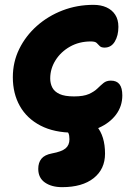

<svg xmlns="http://www.w3.org/2000/svg" viewBox="-20 -539 570 793"><path d="M285 9Q203.6 9 147.3 -20.3Q91 -49.6 62 -101.1Q33 -152.6 33 -220Q33 -282.8 59.5 -336.8Q86 -390.8 132.3 -431.9Q178.6 -473 238.5 -496Q298.4 -519 366 -519Q396.6 -519 419.7 -508.6Q442.8 -498.2 455.9 -478.1Q469 -458 469 -428Q469 -392 454.1 -367.2Q439.2 -342.4 411.8 -342.4Q397.8 -342.4 391.7 -349Q385.6 -355.6 379.2 -361.7Q372.8 -367.8 355 -367.8Q306.8 -367.8 268.9 -346.3Q231 -324.8 209.2 -289.9Q187.4 -255 187.4 -215Q187.4 -194.2 196.1 -177.3Q204.8 -160.4 226.1 -150.6Q247.4 -140.8 285.8 -140.8Q325.2 -140.8 347.2 -150.7Q369.2 -160.6 382.3 -173.4Q395.4 -186.2 407.4 -196.1Q419.4 -206 438 -206Q461.8 -206 473.5 -191Q485.2 -176 485.2 -145Q485.2 -100.6 459.5 -66Q433.8 -31.4 388.5 -11.2Q343.2 9 285 9ZM236.6 234Q193 234 165.5 214.8Q138 195.6 138 158.4Q138 132.8 151.1 116.6Q164.2 100.4 194.8 94.6Q234.4 87.4 250.6 74Q266.8 60.6 266.8 36.2Q266.8 19.6 262.7 11.2Q258.6 2.8 253.6 -2.1Q248.6 -7 244.5 -12.6Q240.4 -18.2 240.4 -29Q240.4 -40 251.4 -49.7Q262.4 -59.4 286.4 -59.4Q344.6 -59.4 379.2 -18.1Q413.8 23.2 413.8 95.6Q413.8 159.6 366.8 196.8Q319.8 234 236.6 234Z"/></svg>

Font: Shantell Sans Light
Style: Regular
Weight: 300
Designer: Stephen Nixon, Anya Danilova, Shantell Martin
Foundry: Arrow Type
Version: Version 1.011;[c5ecc13dd]